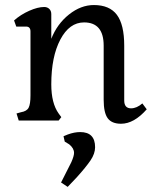

<svg xmlns="http://www.w3.org/2000/svg" viewBox="-20 -481 622 766"><path d="M286.1 226.6Q323.2 185.5 341.3 158.7Q359.4 131.8 359.4 106.4Q359.4 45.9 299.8 45.9Q276.4 45.9 250 55.7L233.4 62.5L238.3 84L255.9 94.7Q275.4 110.4 275.4 128.9Q275.4 141.6 264.6 166L223.6 247.1L250 264.6ZM565.4 -44.9 547.9 -68.4Q525.4 -48.8 502.9 -48.8Q475.6 -48.8 475.6 -80.1V-298.8Q475.6 -382.8 446.3 -421.9Q417 -460.9 354.5 -460.9Q302.7 -460.9 255.4 -423.3Q208 -385.7 184.6 -326.2V-424.8Q184.6 -437.5 176.8 -445.3Q168.9 -453.1 156.2 -453.1Q130.9 -453.1 96.7 -438Q62.5 -422.9 36.1 -399.4L44.9 -375H84Q101.6 -375 101.6 -355.5V-100.6Q101.6 -65.4 94.2 -51.3Q86.9 -37.1 63.5 -33.2L45.9 -28.3L54.7 0H213.9L224.6 -13.7L213.9 -28.3Q184.6 -69.3 184.6 -144.5Q184.6 -254.9 220.7 -323.2Q256.8 -391.6 315.4 -391.6Q393.6 -391.6 393.6 -298.8V-83Q393.6 -31.2 409.7 -9.3Q425.8 12.7 462.9 12.7Q514.6 12.7 565.4 -44.9Z"/></svg>

Font: Kurale
Style: Regular
Weight: 400
Version: 1.0; ttfautohint (v1.3)